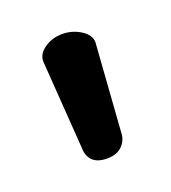

<svg xmlns="http://www.w3.org/2000/svg" viewBox="-55 -813 259 290"><g transform="rotate(-20 74.0 -668.0)"><path d="M116 -739 106 -598Q106 -586 97.5 -577Q89 -568 73 -568Q42 -568 42 -598L32 -739Q32 -751 44.5 -759.5Q57 -768 73 -768Q89 -768 102.5 -759.5Q116 -751 116 -739Z"/></g></svg>

Font: AkaAcidDosis
Style: SemiBold
Weight: 600
Designer: Edgar Tolentino, Pablo Impallari, Igino Marini, Cyberella
Foundry: Edgar Tolentino, Pablo Impallari, Igino Marini, Cyberella
Version: Version 1.007